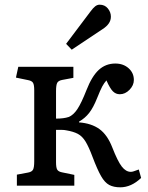

<svg xmlns="http://www.w3.org/2000/svg" viewBox="-20 -792 632 819"><path d="M493 7Q465 7 446 -3Q427 -13 411 -41Q395 -69 375 -122Q359 -165 345 -188Q331 -211 312 -221Q293 -231 263 -236Q254 -238 243.5 -238Q233 -238 219 -238V-100Q219 -77 224 -68.5Q229 -60 244 -57L297 -46V0H52V-47L100 -56Q116 -59 121 -68.5Q126 -78 126 -104V-407Q126 -430 121 -438.5Q116 -447 101 -450L48 -461L58 -507H293V-460L245 -451Q229 -448 224 -438.5Q219 -429 219 -403V-286Q252 -286 273 -293Q293 -301 310 -326.5Q327 -352 349 -408Q372 -467 401.5 -494Q431 -521 472 -521Q506 -521 528.5 -501Q551 -481 551 -451Q551 -428 532.5 -409Q514 -390 491 -390Q474 -390 461.5 -402.5Q449 -415 434 -449Q424 -438 416 -423Q408 -408 394 -373Q378 -333 360.5 -310.5Q343 -288 317 -273V-270Q370 -266 404 -241.5Q438 -217 459 -163Q482 -104 499.5 -81.5Q517 -59 538 -59Q543 -59 549.5 -61Q556 -63 572 -69L582 -33Q540 7 493 7ZM286 -580 262 -605 366 -743Q377 -758 386 -765Q395 -772 405 -772Q427 -772 440 -756Q453 -740 453 -721Q453 -705 444 -692Q435 -679 418 -668Z"/></svg>

Font: Text Regular
Style: Regular
Weight: 400
Designer: Latin by Veronika Burian and Jose Scaglione. Greek by Irene Vlachou. Cyrillic by Vera Evstafieva.
Foundry: TypeTogether
Version: Version 3.002